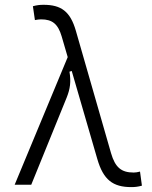

<svg xmlns="http://www.w3.org/2000/svg" viewBox="-20 -762 626 792"><path d="M521.5 9.8C537.6 9.8 549.3 8.3 565.4 3.9L557.6 -54.2C546.4 -51.3 539.1 -50.3 531.2 -50.3C480.5 -50.3 455.1 -71.3 438 -130.4L293 -634.8C270 -714.8 232.4 -742.2 159.7 -742.2C143.6 -742.2 131.8 -740.7 115.7 -736.3L124 -679.2C134.8 -681.2 141.6 -682.1 149.9 -682.1C195.3 -682.1 219.2 -663.6 234.4 -611.8L259.3 -526.4L40.5 0H108.9L255.4 -360.4C269.5 -396 273.4 -424.8 266.6 -466.3L275.9 -469.2L381.3 -106.4C406.2 -20 445.8 9.8 521.5 9.8Z"/></svg>

Font: Cascadia Code PL Light
Style: Regular
Weight: 300
Monospace: yes
Designer: Aaron Bell
Foundry: Saja Typeworks
Version: Version 2404.023